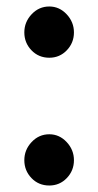

<svg xmlns="http://www.w3.org/2000/svg" viewBox="-20 -561 303 592"><path d="M55 -67Q55 -99 77.5 -123Q100 -147 132 -147Q163 -147 185.5 -123Q208 -99 208 -67Q208 -35 186 -12Q164 11 132 11Q99 11 77 -12Q55 -35 55 -67ZM55 -461Q55 -493 77.5 -517Q100 -541 132 -541Q163 -541 185.5 -517Q208 -493 208 -461Q208 -429 186 -406Q164 -383 132 -383Q99 -383 77 -406Q55 -429 55 -461Z"/></svg>

Font: Noto Serif Oriya
Style: Bold
Weight: 700
Designer: David Williams
Foundry: Google LLC, David Williams
Version: Version 1.051; ttfautohint (v1.8.4.7-5d5b)